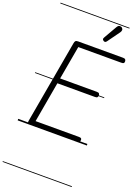

<svg xmlns="http://www.w3.org/2000/svg" viewBox="-290 -1337 1361 1879"><g transform="rotate(20 390.0 -397.0)"><path d="M123.5 0Q106.5 0 100.5 -8Q94.5 -16 97 -31L250 -895.5Q252.5 -912 259.5 -920.2Q266.5 -928.5 287 -928.5H754.5Q773.5 -928.5 779.5 -920.2Q785.5 -912 785.5 -900.5Q785.5 -888.5 779.8 -882.8Q774 -877 754.5 -877H307L245 -527.5H627Q646 -527.5 652 -520Q658 -512.5 658 -500Q658 -488.5 652 -481.2Q646 -474 627 -474H236L162 -53H611.5Q631 -53 637 -47.8Q643 -42.5 643 -31.5Q643 -19.5 636.5 -9.8Q630 0 611.5 0ZM123.5 0Q106.5 0 100.5 -8Q94.5 -16 97 -31L250 -895.5Q252.5 -912 259.5 -920.2Q266.5 -928.5 287 -928.5H754.5Q773.5 -928.5 779.5 -920.2Q785.5 -912 785.5 -900.5Q785.5 -888.5 779.8 -882.8Q774 -877 754.5 -877H307L245 -527.5H627Q646 -527.5 652 -520Q658 -512.5 658 -500Q658 -488.5 652 -481.2Q646 -474 627 -474H236L162 -53H611.5Q631 -53 637 -47.8Q643 -42.5 643 -31.5Q643 -19.5 636.5 -9.8Q630 0 611.5 0ZM520.5 -1017.5Q512.5 -1022.5 508.5 -1030Q504.5 -1037.5 513.5 -1053L590.5 -1187Q603 -1208.5 618.2 -1209.2Q633.5 -1210 642.5 -1202.5Q654 -1192 653.5 -1179.2Q653 -1166.5 644.5 -1154.5L552 -1026.5Q543 -1014 535.2 -1013.8Q527.5 -1013.5 520.5 -1017.5ZM-5 424.5H715V432.5H-5ZM-5 -16H715V0H-5ZM-5 -501.5H715V-493.5H-5ZM-5 -1226H715V-1218H-5Z"/></g></svg>

Font: Edu AU VIC WA NT Guides
Style: Regular
Weight: 400
Designer: Tina and Corey Anderson, Eben Sorkin, Mirko Velimirovic
Foundry: Google for Education
Version: Version 1.001